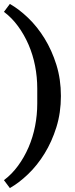

<svg xmlns="http://www.w3.org/2000/svg" viewBox="-23 -799 379 974"><path d="M-3 115Q37 85 68.5 42Q100 -1 122 -52Q144 -103 155 -159.5Q166 -216 166 -274V-350Q166 -408 155 -464.5Q144 -521 122 -572Q100 -623 68.5 -666Q37 -709 -3 -739L27 -779Q73 -753 119.5 -708.5Q166 -664 203 -604Q240 -544 263 -470.5Q286 -397 286 -312Q286 -227 263 -153.5Q240 -80 203 -20Q166 40 119.5 84.5Q73 129 27 155Z"/></svg>

Font: IBM Plex Serif Medm
Style: Regular
Weight: 500
Designer: Mike Abbink, Paul van der Laan, Pieter van Rosmalen
Foundry: Bold Monday
Version: Version 3.001